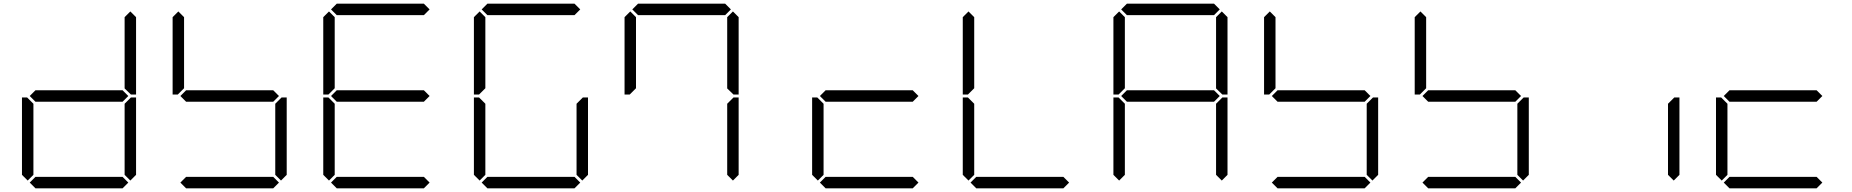

<svg xmlns="http://www.w3.org/2000/svg" viewBox="-20 -1020 10032 1040"><path d="M644 -531 675 -500 644 -469H172L141 -500L172 -531ZM130 -42 99 -73V-492H127L130 -489L161 -458V-73ZM686 -489 689 -492H717V-73L686 -42L655 -73V-458ZM686 -958 717 -927V-508H689L686 -511L655 -541V-927ZM675 -31 644 0H172L141 -31L172 -62H644Z M946 -511 943 -508H915V-927L946 -958L977 -927V-542ZM1460 -531 1491 -500 1460 -469H988L957 -500L988 -531ZM1502 -489 1505 -492H1533V-73L1502 -42L1471 -73V-458ZM1491 -31 1460 0H988L957 -31L988 -62H1460Z M1762 -511 1759 -508H1731V-927L1762 -958L1793 -927V-542ZM1773 -969 1804 -1000H2276L2307 -969L2276 -938H1804ZM2276 -531 2307 -500 2276 -469H1804L1773 -500L1804 -531ZM1762 -42 1731 -73V-492H1759L1762 -489L1793 -458V-73ZM2307 -31 2276 0H1804L1773 -31L1804 -62H2276Z M2578 -511 2575 -508H2547V-927L2578 -958L2609 -927V-542ZM2589 -969 2620 -1000H3092L3123 -969L3092 -938H2620ZM2578 -42 2547 -73V-492H2575L2578 -489L2609 -458V-73ZM3134 -489 3137 -492H3165V-73L3134 -42L3103 -73V-458ZM3123 -31 3092 0H2620L2589 -31L2620 -62H3092Z M3394 -511 3391 -508H3363V-927L3394 -958L3425 -927V-542ZM3405 -969 3436 -1000H3908L3939 -969L3908 -938H3436ZM3950 -489 3953 -492H3981V-73L3950 -42L3919 -73V-458ZM3950 -958 3981 -927V-508H3953L3950 -511L3919 -541V-927Z M4924 -531 4955 -500 4924 -469H4452L4421 -500L4452 -531ZM4410 -42 4379 -73V-492H4407L4410 -489L4441 -458V-73ZM4955 -31 4924 0H4452L4421 -31L4452 -62H4924Z M5226 -511 5223 -508H5195V-927L5226 -958L5257 -927V-542ZM5226 -42 5195 -73V-492H5223L5226 -489L5257 -458V-73ZM5771 -31 5740 0H5268L5237 -31L5268 -62H5740Z M6042 -511 6039 -508H6011V-927L6042 -958L6073 -927V-542ZM6053 -969 6084 -1000H6556L6587 -969L6556 -938H6084ZM6556 -531 6587 -500 6556 -469H6084L6053 -500L6084 -531ZM6042 -42 6011 -73V-492H6039L6042 -489L6073 -458V-73ZM6598 -489 6601 -492H6629V-73L6598 -42L6567 -73V-458ZM6598 -958 6629 -927V-508H6601L6598 -511L6567 -541V-927Z M6858 -511 6855 -508H6827V-927L6858 -958L6889 -927V-542ZM7372 -531 7403 -500 7372 -469H6900L6869 -500L6900 -531ZM7414 -489 7417 -492H7445V-73L7414 -42L7383 -73V-458ZM7403 -31 7372 0H6900L6869 -31L6900 -62H7372Z M7674 -511 7671 -508H7643V-927L7674 -958L7705 -927V-542ZM8188 -531 8219 -500 8188 -469H7716L7685 -500L7716 -531ZM8230 -489 8233 -492H8261V-73L8230 -42L8199 -73V-458ZM8219 -31 8188 0H7716L7685 -31L7716 -62H8188Z M9046 -489 9049 -492H9077V-73L9046 -42L9015 -73V-458Z M9820 -531 9851 -500 9820 -469H9348L9317 -500L9348 -531ZM9306 -42 9275 -73V-492H9303L9306 -489L9337 -458V-73ZM9851 -31 9820 0H9348L9317 -31L9348 -62H9820Z"/></svg>

Font: DSEG7 Classic
Style: Light
Weight: 300
Designer: Keshikan(Twitter:@keshinomi_88pro)
Version: Version 0.46